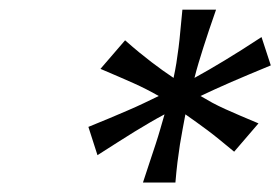

<svg xmlns="http://www.w3.org/2000/svg" viewBox="-20 -786 590 404"><path d="M434.6 -765.6Q426.3 -741.7 419.7 -722.2Q413.1 -702.6 407.7 -685.5Q402.3 -668.5 397.7 -653.1Q393.1 -637.7 389.2 -622.1Q404.8 -630.9 420.2 -639.6Q435.5 -648.4 452.4 -658.7Q469.2 -668.9 488.3 -680.9Q507.3 -692.9 530.3 -708L549.8 -648.4Q524.9 -638.2 504.6 -629.6Q484.4 -621.1 466.8 -613.5Q449.2 -606 433.3 -598.6Q417.5 -591.3 401.9 -584Q414.1 -576.7 426.8 -569.8Q439.5 -563 454.1 -556.4Q468.8 -549.8 485.8 -542.5Q502.9 -535.2 523.9 -526.4L472.7 -466.8Q456.1 -480.5 442.4 -491.7Q428.7 -502.9 416.5 -512Q404.3 -521 393.1 -529.1Q381.8 -537.1 370.1 -545.4Q367.2 -529.8 364.3 -514.4Q361.3 -499 358.6 -481.9Q356 -464.8 353.5 -445.3Q351.1 -425.8 349.1 -401.9H280.8Q288.6 -425.8 295.2 -445.6Q301.8 -465.3 307.4 -482.4Q313 -499.5 317.4 -514.9Q321.8 -530.3 326.2 -545.4Q310.5 -537.1 295.2 -528.1Q279.8 -519 262.9 -508.8Q246.1 -498.5 227.1 -486.3Q208 -474.1 185.1 -459.5L166 -519Q190.4 -528.8 210.7 -537.4Q231 -545.9 248.5 -553.5Q266.1 -561 282 -568.6Q297.9 -576.2 314 -584Q301.3 -591.3 288.3 -597.9Q275.4 -604.5 260.7 -611.1Q246.1 -617.7 229 -625L191.4 -641.1L243.2 -701.2Q259.3 -687 272.9 -675.8Q286.6 -664.6 298.8 -655.3Q311 -646 322.3 -637.9Q333.5 -629.9 345.2 -622.1Q348.6 -637.7 351.1 -653.1Q353.5 -668.5 355.7 -685.5Q357.9 -702.6 359.6 -722.2Q361.3 -741.7 363.8 -765.6Z"/></svg>

Font: Andika New Basic
Style: Italic
Weight: 400
Italic angle: -14°
Designer: Victor Gaultney, Annie Olsen, Julie Remington, Don Collingsworth, Eric Hays
Foundry: SIL International
Version: Version 5.500